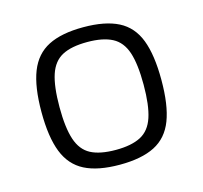

<svg xmlns="http://www.w3.org/2000/svg" viewBox="-81 -586 727 688"><g transform="rotate(-15 282.5 -242.0)"><path d="M283 -497Q364 -497 413 -472Q462 -447 483.5 -391Q505 -335 505 -242Q505 -149 483.5 -93Q462 -37 413 -12Q364 13 283 13Q202 13 153 -12Q104 -37 82 -93Q60 -149 60 -242Q60 -335 82 -391Q104 -447 153 -472Q202 -497 283 -497ZM283 -442Q224 -442 190 -424Q156 -406 141.5 -362.5Q127 -319 127 -242Q127 -166 141.5 -122Q156 -78 190 -60Q224 -42 283 -42Q341 -42 375.5 -60Q410 -78 424.5 -122Q439 -166 439 -242Q439 -319 424.5 -362.5Q410 -406 375.5 -424Q341 -442 283 -442Z"/></g></svg>

Font: Exo 2 Light
Style: Regular
Weight: 300
Designer: Natanael Gama
Foundry: Natanael Gama
Version: Version 2.010